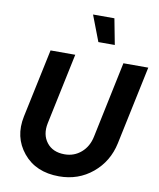

<svg xmlns="http://www.w3.org/2000/svg" viewBox="-106 -1092 985 1186"><g transform="rotate(10 386.5 -498.5)"><path d="M545 -847H442L380 -1009H514ZM346 12Q200 12 120.5 -85Q41 -182 69 -315L160 -745H315L221 -299Q206 -226 244 -177Q282 -128 356 -128Q416 -128 460 -166Q504 -204 517 -268L617 -745H773L669 -252Q644 -135 555.5 -61.5Q467 12 346 12Z"/></g></svg>

Font: Plus Jakarta Display
Style: Bold Italic
Weight: 700
Italic angle: -12°
Designer: Gumpita Rahayu
Foundry: Tokotype Studio
Version: Version 1.000;hotconv 1.0.109;makeotfexe 2.5.65596